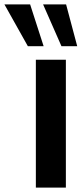

<svg xmlns="http://www.w3.org/2000/svg" viewBox="-102 -848 375 868"><path d="M23.9 -639.2 -82 -828.1H34.2L95.2 -639.2ZM175.8 -639.2 92.8 -828.1H196.8L247.1 -639.2ZM60.1 0V-578.1H195.8V0Z"/></svg>

Font: Oswald Medium
Style: Regular
Weight: 500
Designer: Vernon Adams
Foundry: Vernon Adams
Version: Version 4.103